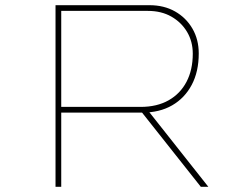

<svg xmlns="http://www.w3.org/2000/svg" viewBox="-20 -720 965 740"><path d="M194 0V-700H556Q612 -700 654.5 -676Q697 -652 721.5 -610Q746 -568 746 -514Q746 -444 719 -393Q692 -342 643.5 -314Q595 -286 528 -286H216V0ZM754 0 518 -298 545 -301 783 0ZM216 -308H522Q585 -308 630 -333.5Q675 -359 699 -405Q723 -451 723 -513Q723 -560 701 -597Q679 -634 640.5 -656Q602 -678 550 -678H216Z"/></svg>

Font: Lexend Zetta Thin
Style: Regular
Weight: 250
Version: Version 1.007